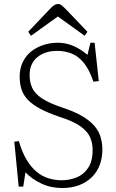

<svg xmlns="http://www.w3.org/2000/svg" viewBox="-20 -932 586 966"><path d="M293 14Q235 14 187 -9Q139 -32 108 -65L97 7H74L52 -219L75 -222Q91 -166 114 -128Q137 -90 165 -67Q193 -44 225.5 -34.5Q258 -25 290 -25Q329 -25 364.5 -39Q400 -53 423 -86.5Q446 -120 446 -178Q446 -212 433.5 -241Q421 -270 385.5 -296Q350 -322 280 -344Q221 -364 182 -385Q143 -406 120.5 -429.5Q98 -453 88.5 -481.5Q79 -510 79 -546Q79 -580 89.5 -607.5Q100 -635 118.5 -655.5Q137 -676 161.5 -689.5Q186 -703 213.5 -710Q241 -717 271 -717Q312 -717 349 -701Q386 -685 420 -656L435 -717H456L477 -524L450 -521Q430 -580 403.5 -613.5Q377 -647 343 -661.5Q309 -676 268 -676Q206 -676 167.5 -644Q129 -612 129 -554Q129 -519 142 -490Q155 -461 191 -437Q227 -413 296 -390Q357 -370 396.5 -346Q436 -322 457.5 -295.5Q479 -269 487 -239.5Q495 -210 495 -179Q495 -137 481.5 -101.5Q468 -66 442 -40.5Q416 -15 378.5 -0.5Q341 14 293 14ZM136 -752 122 -772 236 -892Q246 -902 254.5 -907Q263 -912 272 -912Q281 -912 288.5 -906.5Q296 -901 311 -886L420 -772L406 -752L271 -849Z"/></svg>

Font: Literata 18pt ExtraLight
Style: Regular
Weight: 250
Designer: Latin by Veronika Burian and Jose Scaglione. Greek by Irene Vlachou. Cyrillic by Vera Evstafieva.
Foundry: TypeTogether
Version: Version 3.103;gftools[0.9.29]